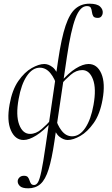

<svg xmlns="http://www.w3.org/2000/svg" viewBox="-20 -746 606 1041"><path d="M133 275Q100 275 87.5 262.5Q75 250 76 235Q77 224 86 215.5Q95 207 110 207Q125 207 131 214.5Q137 222 140 232Q143 242 148 249.5Q153 257 165 257Q177 257 186 242Q195 227 204.5 182Q214 137 227 47L295 -418Q313 -540 335.5 -606.5Q358 -673 389.5 -699.5Q421 -726 465 -726Q506 -726 522.5 -710.5Q539 -695 537 -675Q536 -665 529.5 -657Q523 -649 510 -649Q491 -649 485.5 -658.5Q480 -668 478.5 -681Q477 -694 472.5 -703.5Q468 -713 451 -713Q414 -713 389 -647Q364 -581 343 -439L275 21Q261 116 243.5 172Q226 228 199.5 251.5Q173 275 133 275ZM108 13Q62 13 39 -39.5Q16 -92 32 -180Q46 -259 79.5 -307Q113 -355 152 -377Q191 -399 220 -399Q243 -399 265.5 -381.5Q288 -364 304 -315L289 -276Q278 -319 253.5 -349Q229 -379 196 -379Q156 -379 125.5 -334Q95 -289 81 -209Q65 -121 84 -70.5Q103 -20 143 -20Q175 -20 205 -45.5Q235 -71 257 -97L262 -88Q216 -36 176.5 -11.5Q137 13 108 13ZM347 13Q325 13 302.5 -4.5Q280 -22 264 -71L280 -110Q291 -67 314.5 -37Q338 -7 371 -7Q412 -7 442.5 -52.5Q473 -98 487 -177Q503 -266 484 -316Q465 -366 426 -366Q393 -366 363.5 -340.5Q334 -315 311 -289L306 -298Q352 -351 391 -375Q430 -399 460 -399Q507 -399 529.5 -347Q552 -295 536 -206Q522 -127 488 -79Q454 -31 415.5 -9Q377 13 347 13Z"/></svg>

Font: Cormorant Light
Style: Italic
Weight: 300
Italic angle: -10°
Designer: Christian Thalmann (Catharsis Fonts)
Foundry: Catharsis Fonts
Version: Version 4.000